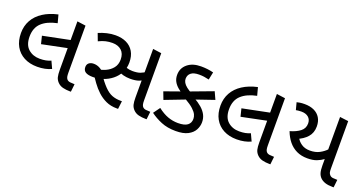

<svg xmlns="http://www.w3.org/2000/svg" viewBox="-36 -1143 3191 1694"><g transform="rotate(20 1559.0 -296.5)"><path d="M279 -105Q208 -105 155 -133Q102 -161 73 -213Q44 -265 44 -337Q44 -404 74 -457.5Q104 -511 161 -548Q218 -585 299 -603L319 -528Q226 -509 176 -462.5Q126 -416 126 -333Q126 -255 169 -217Q212 -179 276 -179Q308 -179 333 -184Q358 -189 380 -199L411 -132Q384 -119 350.5 -112Q317 -105 279 -105ZM244 -304 226 -377 493 -431V-355ZM625 0Q590 0 559.5 -7.5Q529 -15 508 -37Q489 -57 483 -81.5Q477 -106 477 -148V-603L557 -592V-152Q557 -125 560 -112.5Q563 -100 569 -92Q580 -78 601 -75.5Q622 -73 643 -73L635 0Z M1064 0Q1008 0 963.5 -20.5Q919 -41 883.5 -74Q848 -107 819.5 -146.5Q791 -186 767 -225L778 -265Q821 -270 860.5 -287.5Q900 -305 925.5 -337Q951 -369 951 -416Q951 -472 919 -501Q887 -530 834 -530Q800 -530 770.5 -523Q741 -516 706 -499L680 -568Q717 -584 757 -593.5Q797 -603 837 -603Q896 -603 939.5 -582Q983 -561 1007.5 -520Q1032 -479 1032 -418Q1032 -364 1009.5 -321.5Q987 -279 949.5 -249Q912 -219 865.5 -203.5Q819 -188 772 -188Q726 -188 703 -202.5Q680 -217 680 -249Q680 -274 697 -287.5Q714 -301 741 -301Q767 -301 791.5 -290Q816 -279 850 -246H837Q884 -178 920.5 -140.5Q957 -103 993 -89Q1029 -75 1073 -75H1087L1078 0ZM1086 -286Q1053 -286 1021.5 -294Q990 -302 967 -318L976 -389Q997 -376 1024.5 -366.5Q1052 -357 1083 -357Q1127 -357 1154.5 -367Q1182 -377 1213 -400L1228 -329Q1199 -309 1167.5 -297.5Q1136 -286 1086 -286ZM1336 0Q1301 0 1270.5 -7.5Q1240 -15 1219 -37Q1200 -57 1194 -81.5Q1188 -106 1188 -148V-603L1268 -592V-152Q1268 -125 1271 -112.5Q1274 -100 1280 -92Q1291 -78 1312 -75.5Q1333 -73 1354 -73L1346 0Z M1621 10Q1543 10 1484 -14.5Q1425 -39 1380 -73L1425 -135Q1474 -97 1520.5 -80Q1567 -63 1616 -63Q1677 -63 1705 -84Q1733 -105 1733 -144Q1733 -164 1723.5 -184.5Q1714 -205 1687 -230Q1660 -255 1608 -285L1581 -306Q1546 -329 1519.5 -351.5Q1493 -374 1479 -400.5Q1465 -427 1465 -461Q1465 -524 1512.5 -563.5Q1560 -603 1639 -603Q1671 -603 1700 -599.5Q1729 -596 1756 -589L1741 -517Q1715 -523 1694.5 -526Q1674 -529 1648 -529Q1597 -529 1572 -509Q1547 -489 1547 -454Q1547 -436 1557 -418.5Q1567 -401 1589 -383.5Q1611 -366 1647 -347L1675 -322Q1721 -296 1752 -269Q1783 -242 1799 -211Q1815 -180 1815 -142Q1815 -105 1796.5 -70Q1778 -35 1735.5 -12.5Q1693 10 1621 10ZM1427 -211 1400 -282 1591 -350 1826 -438 1858 -368 1651 -297Z M2152 -105Q2081 -105 2028 -133Q1975 -161 1946 -213Q1917 -265 1917 -337Q1917 -404 1947 -457.5Q1977 -511 2034 -548Q2091 -585 2172 -603L2192 -528Q2099 -509 2049 -462.5Q1999 -416 1999 -333Q1999 -255 2042 -217Q2085 -179 2149 -179Q2181 -179 2206 -184Q2231 -189 2253 -199L2284 -132Q2257 -119 2223.5 -112Q2190 -105 2152 -105ZM2117 -304 2099 -377 2366 -431V-355ZM2498 0Q2463 0 2432.5 -7.5Q2402 -15 2381 -37Q2362 -57 2356 -81.5Q2350 -106 2350 -148V-603L2430 -592V-152Q2430 -125 2433 -112.5Q2436 -100 2442 -92Q2453 -78 2474 -75.5Q2495 -73 2516 -73L2508 0Z M2795 -161Q2738 -161 2694 -182Q2650 -203 2618.5 -241.5Q2587 -280 2567 -333Q2627 -350 2662.5 -378Q2698 -406 2698 -452Q2698 -489 2673.5 -510Q2649 -531 2607 -531Q2589 -531 2578.5 -529.5Q2568 -528 2556 -526L2538 -594Q2549 -597 2566.5 -600Q2584 -603 2612 -603Q2663 -603 2700.5 -585.5Q2738 -568 2758.5 -534.5Q2779 -501 2779 -453Q2779 -393 2743.5 -353Q2708 -313 2649 -290L2666 -309Q2679 -279 2712 -256Q2745 -233 2793 -233Q2845 -233 2882.5 -253Q2920 -273 2945 -300V-209Q2917 -188 2882 -174.5Q2847 -161 2795 -161ZM3092 0Q3049 0 3021 -9.5Q2993 -19 2975 -37Q2958 -54 2950.5 -79Q2943 -104 2943 -148V-603L3023 -593V-152Q3023 -124 3026 -112Q3029 -100 3038 -90Q3049 -77 3068.5 -75Q3088 -73 3110 -73L3102 0Z"/></g></svg>

Font: hexguzrati15
Style: Regular
Weight: 400
Designer: Jelle Bosma - Monotype Design Team
Foundry: Monotype Imaging Inc.
Version: Version 2.006